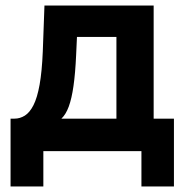

<svg xmlns="http://www.w3.org/2000/svg" viewBox="-20 -544 672 691"><path d="M18 127V-117H32Q52 -117 69.5 -128Q87 -139 100.5 -165.5Q114 -192 122.5 -239Q131 -286 134 -359L140 -524H533V-117H606V127H489V0H136V127ZM399 -117V-411H257L254 -346Q251 -280 244.5 -234.5Q238 -189 227.5 -160.5Q217 -132 201 -117Z"/></svg>

Font: YasnoRaleway
Style: Bold
Weight: 700
Designer: Matt McInerney, Pablo Impallari, Rodrigo Fuenzalida
Foundry: Matt McInerney, Pablo Impallari, Rodrigo Fuenzalida
Version: Version 4.026